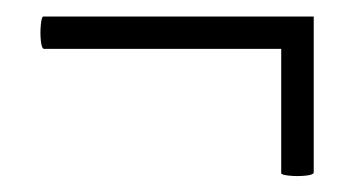

<svg xmlns="http://www.w3.org/2000/svg" viewBox="-20 -288 435 235"><path d="M364 -77Q364 -74 354 -73Q344.1 -72 334.1 -73Q324.2 -74 324.2 -76V-267.8H364ZM34 -228.2Q31 -228.2 30 -238.1Q29 -248 30 -257.9Q31 -267.8 33 -267.8H364V-228.2Z"/></svg>

Font: Cormorant Garamond Light
Style: Regular
Weight: 300
Designer: Christian Thalmann (Catharsis Fonts)
Foundry: Catharsis Fonts
Version: Version 4.001